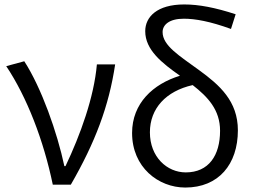

<svg xmlns="http://www.w3.org/2000/svg" viewBox="-20 -829 1143 862"><path d="M217 0H298C407 -189 469 -352 497 -540H415C402 -392 341 -224 274 -83H269C237 -234 166 -435 89 -554L8 -532C101 -393 176 -198 217 0Z M812 13C961 13 1048 -91 1048 -244C1048 -375 966 -447 874 -514C785 -579 710 -624 710 -685C710 -717 739 -745 805 -745C857 -745 923 -733 1017 -699L1038 -765C946 -795 873 -809 807 -809C685 -809 632 -753 632 -689C632 -605 707 -546 788 -489C667 -452 573 -365 573 -232C573 -78 691 13 812 13ZM653 -235C653 -342 725 -420 845 -447C913 -394 968 -336 968 -242C968 -131 917 -55 814 -55C730 -55 653 -124 653 -235Z"/></svg>

Font: Source Han Sans JP Normal
Style: Regular
Weight: 350
Designer: Ryoko NISHIZUKA 西塚涼子 (kana, bopomofo & ideographs); Paul D. Hunt (Latin, Greek & Cyrillic); Sandoll Communications 산돌커뮤니
Foundry: Adobe
Version: Version 2.002;hotconv 1.0.116;makeotfexe 2.5.65601